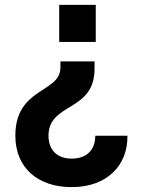

<svg xmlns="http://www.w3.org/2000/svg" viewBox="-20 -579 578 788"><path d="M373 -407V-559H223V-407ZM43 -22C43 112 138 189 274 189C420 189 505 99 503 -22H371C371 37 335 72 274 72C215 72 179 37 179 -22C179 -159 368 -119 368 -296V-327H228V-302C228 -196 43 -222 43 -22Z"/></svg>

Font: Malmofest SemiBold
Style: Regular
Weight: 600
Designer: Jonny Pinhorn (Poppins), Kolossal
Version: Version 1.004;Glyphs 3.1.2 (3151)